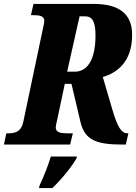

<svg xmlns="http://www.w3.org/2000/svg" viewBox="-41 -734 691 975"><path d="M-21 0H315L329 -57H302C268 -57 242 -61 242 -87C242 -94 245 -106 251 -133L288 -308H322L368 -113C391 -17 458 0 583 0H598L611 -57H606C576 -57 556 -88 530 -176L481 -343C550 -363 630 -417 630 -557C630 -663 565 -714 435 -714H129L116 -657H127C161 -657 184 -653 184 -627C184 -621 182 -612 177 -589L77 -114C67 -65 35 -57 2 -57H-9ZM339 -370H300L363 -651H392C427 -651 444 -625 444 -555C444 -421 397 -370 339 -370ZM160 208 157 221H225C273 175 323 113 347 71L350 61H217C203 109 181 162 160 208Z"/></svg>

Font: Noto Serif ExtraCondensed Black
Style: Italic
Weight: 900
Width: 2
Italic angle: -12°
Designer: Monotype Design Team
Foundry: Monotype Imaging Inc.
Version: Version 2.014